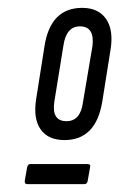

<svg xmlns="http://www.w3.org/2000/svg" viewBox="-20 -681 303 488"><path d="M144 -325Q102 -325 83 -352.5Q64 -380 72 -430L93 -563Q108 -661 189 -661Q230 -661 249.5 -633Q269 -605 261 -555L240 -423Q224 -325 144 -325ZM149 -373Q185 -373 191 -422L215 -564Q221 -614 183 -614Q148 -614 141 -564L118 -422Q111 -373 149 -373ZM49 -213Q42 -213 43 -222L49 -256Q51 -264 57 -264H203Q211 -264 209 -256L203 -222Q202 -213 194 -213Z"/></svg>

Font: Sofia Sans Extra Condensed
Style: Italic
Weight: 400
Italic angle: -9°
Designer: Botio Nikoltchev, Ani Petrova
Foundry: lettersoup
Version: Version 4.101; ttfautohint (v1.8.4.7-5d5b)